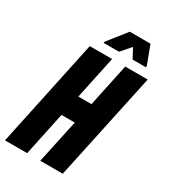

<svg xmlns="http://www.w3.org/2000/svg" viewBox="-220 -966 936 1065"><g transform="rotate(30 248.5 -434.0)"><path d="M-10 0 136 -688H279L221 -414H305L363 -688H507L360 0H216L276 -279H191L132 0ZM193 -742 195 -750 288 -868H421L465 -750L464 -742H379L346 -804L292 -742Z"/></g></svg>

Font: Saira Condensed ExtraBold
Style: Italic
Weight: 800
Width: 3
Italic angle: -12°
Designer: Hector Gatti with collaboration of the Omnibus-Type team
Foundry: Omnibus-Type
Version: Version 1.101